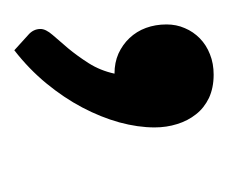

<svg xmlns="http://www.w3.org/2000/svg" viewBox="-46 -138 326 275"><g transform="rotate(90 117.5 -1.0)"><path d="M15.5 -76C15.5 -65.3 17.2 -55.5 20.5 -46.5C23.8 -37.5 28.7 -29.7 35 -23C41.3 -16.3 48.8 -11.1 57.2 -7.2C65.8 -3.4 75.3 -1.5 86 -1.5C83 12.2 78 24.5 71 35.5C64 46.5 56.9 56.2 49.8 64.8C42.6 73.2 36.2 80.8 30.5 87.2C24.8 93.8 22 99.5 22 104.5C22 111.5 25 117.5 31 122.5L52.5 142C70.5 128 86.3 112.7 100 96C113.7 79.3 125.2 62.2 134.5 44.5C143.8 26.8 150.9 9.2 155.8 -8.5C160.6 -26.2 163 -43 163 -59C163 -70.3 161.4 -81.1 158.2 -91.2C155.1 -101.4 150.4 -110.4 144.2 -118.2C138.1 -126.1 130.2 -132.2 120.8 -136.8C111.2 -141.2 100.2 -143.5 87.5 -143.5C76.8 -143.5 67.1 -141.8 58.2 -138.2C49.4 -134.8 41.8 -129.9 35.5 -123.8C29.2 -117.6 24.2 -110.4 20.8 -102.2C17.2 -94.1 15.5 -85.3 15.5 -76Z"/></g></svg>

Font: Lato
Style: Bold Italic
Weight: 700
Italic angle: -7°
Designer: Lukasz Dziedzic
Foundry: tyPoland Lukasz Dziedzic
Version: Version 2.007; 2014-02-27